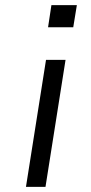

<svg xmlns="http://www.w3.org/2000/svg" viewBox="-20 -727 354 747"><path d="M167 -621 180 -707H279L265 -621ZM81 0 159 -494H235L157 0Z"/></svg>

Font: Nunito Sans 7pt Expanded Light
Style: Italic
Weight: 300
Width: 7
Italic angle: -9°
Designer: Vernon Adams
Foundry: Vernon Adams
Version: Version 3.101;gftools[0.9.27]